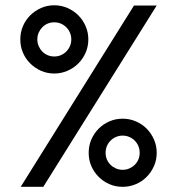

<svg xmlns="http://www.w3.org/2000/svg" viewBox="-20 -723 685 743"><path d="M586.4 -701.7 147.5 0H60.1L498.5 -701.7ZM189.9 -702.6Q216.8 -702.6 241 -692.1Q265.1 -681.6 283 -663.8Q300.8 -646 311.3 -621.8Q321.8 -597.7 321.8 -570.8V-570.3Q321.8 -543 311.3 -519Q300.8 -495.1 283 -477.3Q265.1 -459.5 241 -449Q216.8 -438.5 189.9 -438.5Q162.6 -438.5 138.9 -449Q115.2 -459.5 97.2 -477.3Q79.1 -495.1 68.8 -519Q58.6 -543 58.6 -570.3V-570.8Q58.6 -597.7 68.8 -621.8Q79.1 -646 97.2 -663.8Q115.2 -681.6 138.9 -692.1Q162.6 -702.6 189.9 -702.6ZM124.5 -570.3Q124.5 -556.6 129.6 -544.7Q134.8 -532.7 143.6 -523.7Q152.3 -514.6 164.3 -509.5Q176.3 -504.4 189.9 -504.4Q203.6 -504.4 215.6 -509.5Q227.5 -514.6 236.6 -523.7Q245.6 -532.7 250.7 -544.7Q255.9 -556.6 255.9 -570.3V-570.8Q255.9 -584.5 250.7 -596.4Q245.6 -608.4 236.6 -617.4Q227.5 -626.5 215.6 -631.6Q203.6 -636.7 189.9 -636.7Q176.3 -636.7 164.3 -631.6Q152.3 -626.5 143.6 -617.4Q134.8 -608.4 129.6 -596.4Q124.5 -584.5 124.5 -570.8ZM454.6 -263.7Q481.4 -263.7 505.6 -253.4Q529.8 -243.2 547.6 -225.1Q565.4 -207 575.9 -183.1Q586.4 -159.2 586.4 -132.3V-131.3Q586.4 -104 575.9 -80.3Q565.4 -56.6 547.6 -38.6Q529.8 -20.5 505.6 -10.3Q481.4 0 454.6 0Q427.2 0 403.6 -10.3Q379.9 -20.5 361.8 -38.6Q343.8 -56.6 333.5 -80.3Q323.2 -104 323.2 -131.3V-132.3Q323.2 -159.2 333.5 -183.1Q343.8 -207 361.8 -225.1Q379.9 -243.2 403.6 -253.4Q427.2 -263.7 454.6 -263.7ZM388.7 -131.3Q388.7 -117.7 393.8 -105.7Q398.9 -93.8 408 -85Q417 -76.2 429 -71Q440.9 -65.9 454.6 -65.9Q468.3 -65.9 480.2 -71Q492.2 -76.2 501.2 -85Q510.3 -93.8 515.4 -105.7Q520.5 -117.7 520.5 -131.3V-132.3Q520.5 -146 515.4 -158Q510.3 -169.9 501.2 -179Q492.2 -188 480.2 -193.1Q468.3 -198.2 454.6 -198.2Q440.9 -198.2 429 -193.1Q417 -188 408 -179Q398.9 -169.9 393.8 -158Q388.7 -146 388.7 -132.3Z"/></svg>

Font: Aeronef
Style: Regular
Weight: 400
Designer: Peter Wiegel - CAT-Fonts Germany
Foundry: CAT-Fonts, Peter Wiegel
Version: Version 0.002